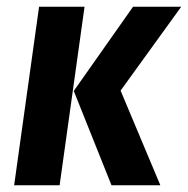

<svg xmlns="http://www.w3.org/2000/svg" viewBox="-20 -550 558 570"><path d="M157 0H22L96 -530H231ZM338 -281 456 0H311L199 -280L375 -530H518Z"/></svg>

Font: Fira Sans Condensed SemiBold
Style: Italic
Weight: 600
Width: 3
Italic angle: -8°
Designer: bBox Type GmbH & Carrois Corporate GbR & Edenspiekermann AG
Foundry: bBox Type GmbH & Carrois Corporate GbR & Edenspiekermann AG
Version: Version 4.301